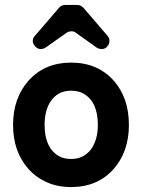

<svg xmlns="http://www.w3.org/2000/svg" viewBox="-20 -748 577 779"><path d="M245 -728H293Q307 -728 318 -717L416 -603Q424 -594 424 -582Q424 -569 415 -559Q406 -549 393.5 -549Q381 -549 372 -555L288 -615Q281 -621 270 -621Q259 -621 250 -615L165 -555Q156 -549 144 -549Q133 -549 123 -559.5Q113 -570 113 -582Q113 -594 122 -603L220 -717Q229 -728 245 -728ZM268 11Q213 11 169 -9Q125 -29 95 -63Q33 -133 33 -241Q33 -350 96 -421Q162 -494 268 -494Q377 -494 442 -420Q503 -351 503 -241Q503 -132 440 -61Q375 11 268 11ZM218 -115Q239 -103 268.5 -103Q298 -103 318.5 -115Q339 -127 352 -146Q377 -184 377 -241Q377 -335 319 -368Q298 -380 268 -380Q214 -380 185 -336Q161 -300 161 -241Q161 -149 218 -115Z"/></svg>

Font: Tsunagi Gothic Black
Style: Regular
Weight: 900
Designer: Yoshimichi Ohira
Foundry: Positype
Version: Version 1.001